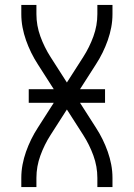

<svg xmlns="http://www.w3.org/2000/svg" viewBox="-20 -755 540 775"><path d="M66 0V-37Q66 -64 71 -90.5Q76 -117 85 -142.5Q94 -168 106 -192.5Q118 -217 133 -240L197 -340H96V-395H197L133 -495Q118 -518 106 -542.5Q94 -567 85 -592.5Q76 -618 71 -644.5Q66 -671 66 -698V-735H127V-698Q127 -652 143 -608Q159 -564 184 -525L250 -422L316 -525Q341 -564 357 -608Q373 -652 373 -698V-735H434V-698Q434 -671 429 -644.5Q424 -618 415 -592.5Q406 -567 394 -542.5Q382 -518 367 -495L303 -395H404V-340H303L367 -240Q382 -217 394 -192.5Q406 -168 415 -142.5Q424 -117 429 -90.5Q434 -64 434 -37V0H373V-37Q373 -83 357 -127Q341 -171 316 -210L250 -313L184 -210Q159 -171 143 -127Q127 -83 127 -37V0Z"/></svg>

Font: Iosevka Curly Light
Style: Regular
Weight: 300
Monospace: yes
Designer: Belleve Invis
Foundry: Belleve Invis
Version: Version 22.1.2; ttfautohint (v1.8.4)